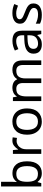

<svg xmlns="http://www.w3.org/2000/svg" viewBox="1389 -2189 810 3628"><g transform="rotate(-90 1794.0 -375.0)"><path d="M173 -575Q173 -541 171.5 -511.5Q170 -482 168 -465H173Q196 -499 236 -522Q276 -545 339 -545Q439 -545 499.5 -475.5Q560 -406 560 -268Q560 -130 499 -60Q438 10 339 10Q276 10 236 -13Q196 -36 173 -68H166L148 0H85V-760H173ZM324 -472Q239 -472 206 -423Q173 -374 173 -271V-267Q173 -168 205.5 -115.5Q238 -63 326 -63Q398 -63 433.5 -116Q469 -169 469 -269Q469 -370 433.5 -421Q398 -472 324 -472Z M950 -546Q965 -546 982.5 -544.5Q1000 -543 1013 -540L1002 -459Q989 -462 973.5 -464Q958 -466 944 -466Q903 -466 867 -443.5Q831 -421 809.5 -380.5Q788 -340 788 -286V0H700V-536H772L782 -438H786Q812 -482 853 -514Q894 -546 950 -546Z M1559 -269Q1559 -136 1491.5 -63Q1424 10 1309 10Q1238 10 1182.5 -22.5Q1127 -55 1095 -117.5Q1063 -180 1063 -269Q1063 -402 1130 -474Q1197 -546 1312 -546Q1385 -546 1440.5 -513.5Q1496 -481 1527.5 -419.5Q1559 -358 1559 -269ZM1154 -269Q1154 -174 1191.5 -118.5Q1229 -63 1311 -63Q1392 -63 1430 -118.5Q1468 -174 1468 -269Q1468 -364 1430 -418Q1392 -472 1310 -472Q1228 -472 1191 -418Q1154 -364 1154 -269Z M2286 -546Q2377 -546 2422 -499.5Q2467 -453 2467 -349V0H2380V-345Q2380 -472 2271 -472Q2193 -472 2159.5 -427Q2126 -382 2126 -296V0H2039V-345Q2039 -472 1929 -472Q1848 -472 1817 -422Q1786 -372 1786 -278V0H1698V-536H1769L1782 -463H1787Q1812 -505 1854.5 -525.5Q1897 -546 1945 -546Q2007 -546 2048.5 -524Q2090 -502 2109 -456H2114Q2141 -502 2187.5 -524Q2234 -546 2286 -546Z M2836 -545Q2934 -545 2981 -502Q3028 -459 3028 -365V0H2964L2947 -76H2943Q2908 -32 2869.5 -11Q2831 10 2763 10Q2690 10 2642 -28.5Q2594 -67 2594 -149Q2594 -229 2657 -272.5Q2720 -316 2851 -320L2942 -323V-355Q2942 -422 2913 -448Q2884 -474 2831 -474Q2789 -474 2751 -461.5Q2713 -449 2680 -433L2653 -499Q2688 -518 2736 -531.5Q2784 -545 2836 -545ZM2862 -259Q2762 -255 2723.5 -227Q2685 -199 2685 -148Q2685 -103 2712.5 -82Q2740 -61 2783 -61Q2851 -61 2896 -98.5Q2941 -136 2941 -214V-262Z M3543 -148Q3543 -70 3485 -30Q3427 10 3329 10Q3273 10 3232.5 1Q3192 -8 3161 -24V-104Q3193 -88 3238.5 -74.5Q3284 -61 3331 -61Q3398 -61 3428 -82.5Q3458 -104 3458 -140Q3458 -160 3447 -176Q3436 -192 3407.5 -208Q3379 -224 3326 -244Q3274 -264 3237 -284Q3200 -304 3180 -332Q3160 -360 3160 -404Q3160 -472 3215.5 -509Q3271 -546 3361 -546Q3410 -546 3452.5 -536.5Q3495 -527 3532 -510L3502 -440Q3468 -454 3431 -464Q3394 -474 3355 -474Q3301 -474 3272.5 -456.5Q3244 -439 3244 -409Q3244 -387 3257 -371.5Q3270 -356 3300.5 -341.5Q3331 -327 3382 -307Q3433 -288 3469 -268Q3505 -248 3524 -219.5Q3543 -191 3543 -148Z"/></g></svg>

Font: Noto Sans Hanifi Rohingya
Style: Regular
Weight: 400
Designer: Monotype Design Team and DaltonMaag
Foundry: Google LLC
Version: Version 2.101